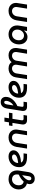

<svg xmlns="http://www.w3.org/2000/svg" viewBox="2189 -2972 1001 5419"><g transform="rotate(-90 2689.5 -262.5)"><path d="M358 218Q308 218 273.5 198.5Q239 179 220.5 147Q202 115 202 78Q202 57 207.5 34.5Q213 12 220 -4Q176 -12 138 -41.5Q100 -71 76 -120Q52 -169 52 -233Q52 -295 73.5 -347.5Q95 -400 134 -439Q173 -478 225.5 -500Q278 -522 340 -522Q421 -522 476 -491.5Q531 -461 560 -407Q589 -353 589 -282Q589 -268 587.5 -253.5Q586 -239 584 -224L542 40Q533 97 508 137Q483 177 445 197.5Q407 218 358 218ZM359 121Q390 121 405.5 100.5Q421 80 426 46L455 -137Q437 -123 417 -106.5Q397 -90 378.5 -70.5Q360 -51 345 -29.5Q330 -8 320.5 15Q311 38 311 62Q311 87 322.5 104Q334 121 359 121ZM276 -95Q306 -131 353.5 -166.5Q401 -202 470 -232L474 -258Q475 -267 475.5 -274.5Q476 -282 476 -290Q476 -332 459 -362Q442 -392 410.5 -408Q379 -424 336 -424Q287 -424 249.5 -399.5Q212 -375 190.5 -332.5Q169 -290 169 -235Q169 -195 181.5 -165.5Q194 -136 218 -118Q242 -100 276 -95Z M951 0Q872 0 811 -23.5Q750 -47 715.5 -97.5Q681 -148 681 -226Q681 -290 703.5 -344.5Q726 -399 766 -438.5Q806 -478 860.5 -500Q915 -522 979 -522Q1038 -522 1077.5 -503Q1117 -484 1137 -452.5Q1157 -421 1157 -385Q1157 -335 1131.5 -297Q1106 -259 1062 -233Q1018 -207 960 -191.5Q902 -176 837 -172Q828 -171 821.5 -171Q815 -171 809 -172Q823 -137 859.5 -117.5Q896 -98 959 -98H1071L1057 0ZM798 -252Q803 -252 808 -252Q813 -252 819 -252Q877 -259 918.5 -270.5Q960 -282 987 -297.5Q1014 -313 1026.5 -330.5Q1039 -348 1039 -367Q1039 -391 1019 -407.5Q999 -424 962 -424Q918 -424 880.5 -399.5Q843 -375 821 -336Q799 -297 798 -255Q798 -254 798 -253.5Q798 -253 798 -252Z M1206 0 1252 -296Q1264 -364 1298.5 -415Q1333 -466 1389.5 -494Q1446 -522 1523 -522Q1591 -522 1640.5 -494.5Q1690 -467 1717 -420Q1744 -373 1744 -316Q1744 -307 1743 -296Q1742 -285 1740 -274L1697 0H1583L1627 -282Q1628 -289 1628.5 -295.5Q1629 -302 1629 -308Q1629 -360 1597 -392Q1565 -424 1511 -424Q1476 -424 1445.5 -407.5Q1415 -391 1394 -361Q1373 -331 1366 -289L1321 0Z M2010 0Q1949 0 1917 -30.5Q1885 -61 1885 -115Q1885 -130 1888 -147L1967 -638H2081L2006 -165Q2003 -148 2003 -139Q2003 -121 2013.5 -109.5Q2024 -98 2045 -98H2153L2137 0ZM1843 -412 1858 -510H2219L2204 -412Z M2385 0Q2327 0 2297 -30.5Q2267 -61 2267 -111Q2267 -119 2268 -127Q2269 -135 2270 -144L2337 -566Q2341 -592 2352 -622Q2363 -652 2384 -680Q2405 -708 2438 -725.5Q2471 -743 2518 -743Q2569 -743 2601.5 -722.5Q2634 -702 2649.5 -669.5Q2665 -637 2665 -599Q2665 -541 2642.5 -490Q2620 -439 2580.5 -395.5Q2541 -352 2490 -318.5Q2439 -285 2382 -262L2390 -369Q2442 -389 2478 -426.5Q2514 -464 2533.5 -507.5Q2553 -551 2553 -588Q2553 -614 2543 -629.5Q2533 -645 2512 -645Q2488 -645 2473.5 -624.5Q2459 -604 2452 -568L2388 -163Q2387 -156 2386 -146.5Q2385 -137 2385 -131Q2385 -114 2394.5 -106Q2404 -98 2421 -98H2528L2513 0Z M2911 0Q2832 0 2771 -23.5Q2710 -47 2675.5 -97.5Q2641 -148 2641 -226Q2641 -290 2663.5 -344.5Q2686 -399 2726 -438.5Q2766 -478 2820.5 -500Q2875 -522 2939 -522Q2998 -522 3037.5 -503Q3077 -484 3097 -452.5Q3117 -421 3117 -385Q3117 -335 3091.5 -297Q3066 -259 3022 -233Q2978 -207 2920 -191.5Q2862 -176 2797 -172Q2788 -171 2781.5 -171Q2775 -171 2769 -172Q2783 -137 2819.5 -117.5Q2856 -98 2919 -98H3031L3017 0ZM2758 -252Q2763 -252 2768 -252Q2773 -252 2779 -252Q2837 -259 2878.5 -270.5Q2920 -282 2947 -297.5Q2974 -313 2986.5 -330.5Q2999 -348 2999 -367Q2999 -391 2979 -407.5Q2959 -424 2922 -424Q2878 -424 2840.5 -399.5Q2803 -375 2781 -336Q2759 -297 2758 -255Q2758 -254 2758 -253.5Q2758 -253 2758 -252Z M3166 0 3216 -318Q3226 -383 3261.5 -428Q3297 -473 3350 -497.5Q3403 -522 3468 -522Q3501 -522 3534.5 -514Q3568 -506 3596.5 -487Q3625 -468 3644 -435H3645Q3671 -466 3702 -485.5Q3733 -505 3768 -513.5Q3803 -522 3837 -522Q3903 -522 3949.5 -497Q3996 -472 4020.5 -427Q4045 -382 4045 -320Q4045 -306 4043.5 -292Q4042 -278 4040 -265L3998 0H3883L3929 -285Q3930 -292 3931 -300.5Q3932 -309 3932 -317Q3932 -367 3903 -395.5Q3874 -424 3825 -424Q3792 -424 3762.5 -408Q3733 -392 3713 -365Q3693 -338 3687 -305L3639 0H3524L3570 -284Q3572 -293 3572.5 -302Q3573 -311 3573 -319Q3573 -351 3559 -374.5Q3545 -398 3521 -411Q3497 -424 3464 -424Q3431 -424 3402 -408.5Q3373 -393 3353.5 -366Q3334 -339 3328 -306L3280 0Z M4358 13Q4295 13 4247 -17Q4199 -47 4172.5 -101Q4146 -155 4146 -225Q4146 -290 4166.5 -345Q4187 -400 4225 -439.5Q4263 -479 4315.5 -500.5Q4368 -522 4430 -522Q4475 -522 4519.5 -508Q4564 -494 4600.5 -464.5Q4637 -435 4659 -389Q4681 -343 4681 -278Q4680 -263 4679 -250.5Q4678 -238 4676 -226L4639 0H4524L4538 -86H4536Q4503 -40 4456 -13.5Q4409 13 4358 13ZM4399 -85Q4444 -85 4481 -110Q4518 -135 4541 -177.5Q4564 -220 4564 -272Q4565 -316 4548.5 -349.5Q4532 -383 4501 -403Q4470 -423 4426 -423Q4382 -423 4344 -398Q4306 -373 4284 -329.5Q4262 -286 4262 -232Q4262 -186 4279 -153.5Q4296 -121 4327 -103Q4358 -85 4399 -85Z M4779 0 4825 -296Q4837 -364 4871.5 -415Q4906 -466 4962.5 -494Q5019 -522 5096 -522Q5164 -522 5213.5 -494.5Q5263 -467 5290 -420Q5317 -373 5317 -316Q5317 -307 5316 -296Q5315 -285 5313 -274L5270 0H5156L5200 -282Q5201 -289 5201.5 -295.5Q5202 -302 5202 -308Q5202 -360 5170 -392Q5138 -424 5084 -424Q5049 -424 5018.5 -407.5Q4988 -391 4967 -361Q4946 -331 4939 -289L4894 0Z"/></g></svg>

Font: MuseoModerno Thin Medium
Style: Italic
Weight: 500
Italic angle: -9°
Version: Version 1.003